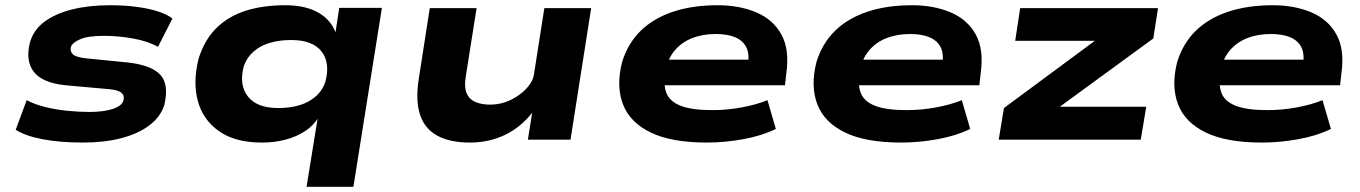

<svg xmlns="http://www.w3.org/2000/svg" viewBox="-20 -534 5198 734"><path d="M298 11Q208 11 141.5 -2Q75 -15 40 -38L82 -151Q112 -135 152.5 -125Q193 -115 237 -110.5Q281 -106 321 -106Q376 -106 411 -117.5Q446 -129 452 -150Q457 -168 444.5 -179Q432 -190 398 -193L231 -208Q143 -217 110 -258.5Q77 -300 94 -370Q108 -420 150 -451Q192 -482 256 -498Q320 -514 399 -514Q457 -514 504.5 -507.5Q552 -501 586.5 -489.5Q621 -478 639 -463L584 -355Q547 -376 490.5 -386.5Q434 -397 377 -397Q316 -397 286.5 -384Q257 -371 251 -355Q247 -337 259 -326Q271 -315 309 -311L470 -295Q558 -285 592.5 -248.5Q627 -212 608 -132Q593 -86 550 -54Q507 -22 442.5 -5.5Q378 11 298 11Z M1152 180 1195 -86H1198Q1179 -54 1146 -32.5Q1113 -11 1071 0Q1029 11 982 11Q878 11 816.5 -33Q755 -77 736 -149Q717 -221 739 -309Q762 -383 808.5 -428Q855 -473 921 -493.5Q987 -514 1070 -514Q1148 -514 1197.5 -485.5Q1247 -457 1264 -406L1262 -407L1277 -504H1440L1331 180ZM1043 -121Q1088 -121 1124 -131.5Q1160 -142 1186.5 -165Q1213 -188 1224 -222Q1243 -294 1209 -337.5Q1175 -381 1093 -381Q1049 -381 1012.5 -370.5Q976 -360 950 -337.5Q924 -315 912 -281Q893 -210 927.5 -165.5Q962 -121 1043 -121Z M1776 11Q1700 11 1651.5 -15.5Q1603 -42 1585.5 -96.5Q1568 -151 1581 -233L1623 -503H1802L1761 -244Q1754 -204 1763 -180Q1772 -156 1795.5 -145Q1819 -134 1854 -134Q1895 -134 1931.5 -151.5Q1968 -169 1992.5 -195.5Q2017 -222 2021 -248L2061 -503H2240L2161 0H1998L2015 -106H2017Q1971 -47 1910 -18Q1849 11 1776 11Z M2682 11Q2547 11 2467.5 -27.5Q2388 -66 2361.5 -135.5Q2335 -205 2358 -296Q2380 -368 2429 -416Q2478 -464 2552.5 -489Q2627 -514 2724 -514Q2806 -514 2870.5 -487Q2935 -460 2967 -402.5Q2999 -345 2986 -253L2981 -208H2488L2502 -306H2864L2839 -283Q2846 -328 2833 -353.5Q2820 -379 2790.5 -391.5Q2761 -404 2716 -404Q2666 -404 2625.5 -388Q2585 -372 2558.5 -340Q2532 -308 2523 -259L2524 -262Q2515 -212 2527.5 -179Q2540 -146 2582.5 -129.5Q2625 -113 2703 -113Q2760 -113 2816 -123.5Q2872 -134 2914 -151L2946 -41Q2893 -15 2822 -2Q2751 11 2682 11Z M3425 11Q3290 11 3210.5 -27.5Q3131 -66 3104.5 -135.5Q3078 -205 3101 -296Q3123 -368 3172 -416Q3221 -464 3295.5 -489Q3370 -514 3467 -514Q3549 -514 3613.5 -487Q3678 -460 3710 -402.5Q3742 -345 3729 -253L3724 -208H3231L3245 -306H3607L3582 -283Q3589 -328 3576 -353.5Q3563 -379 3533.5 -391.5Q3504 -404 3459 -404Q3409 -404 3368.5 -388Q3328 -372 3301.5 -340Q3275 -308 3266 -259L3267 -262Q3258 -212 3270.5 -179Q3283 -146 3325.5 -129.5Q3368 -113 3446 -113Q3503 -113 3559 -123.5Q3615 -134 3657 -151L3689 -41Q3636 -15 3565 -2Q3494 11 3425 11Z M3798 0 3818 -121 4221 -419 4201 -378H3861L3880 -503H4407L4389 -387L3981 -89L4002 -126H4362L4341 0Z M4804 11Q4669 11 4589.5 -27.5Q4510 -66 4483.5 -135.5Q4457 -205 4480 -296Q4502 -368 4551 -416Q4600 -464 4674.5 -489Q4749 -514 4846 -514Q4928 -514 4992.5 -487Q5057 -460 5089 -402.5Q5121 -345 5108 -253L5103 -208H4610L4624 -306H4986L4961 -283Q4968 -328 4955 -353.5Q4942 -379 4912.5 -391.5Q4883 -404 4838 -404Q4788 -404 4747.5 -388Q4707 -372 4680.5 -340Q4654 -308 4645 -259L4646 -262Q4637 -212 4649.5 -179Q4662 -146 4704.5 -129.5Q4747 -113 4825 -113Q4882 -113 4938 -123.5Q4994 -134 5036 -151L5068 -41Q5015 -15 4944 -2Q4873 11 4804 11Z"/></svg>

Font: Nunito Sans 7pt Expanded ExtraBold
Style: Italic
Weight: 800
Width: 7
Italic angle: -9°
Designer: Vernon Adams
Foundry: Vernon Adams
Version: Version 3.101;gftools[0.9.27]